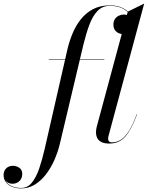

<svg xmlns="http://www.w3.org/2000/svg" viewBox="-205 -790 824 1070"><path d="M-87 260Q-117.5 260 -139.5 250.2Q-161.5 240.5 -173.2 223.8Q-185 207 -185 186Q-185 162.5 -170.5 148.2Q-156 134 -133 134Q-114 134 -97.5 145Q-81 156 -81 178.5Q-81 196 -88.5 208.5Q-96 221 -108.5 227.5Q-121 234 -136 234Q-147 234 -158 229.2Q-169 224.5 -176.5 214Q-184 203.5 -184 186H-182.5Q-182.5 206.5 -171 222.5Q-159.5 238.5 -138 248Q-116.5 257.5 -87 257.5Q-51.5 257.5 -27.5 228Q-3.5 198.5 13.5 149Q30.5 99.5 44 40L170 -511.5Q180.5 -558 198.8 -602.2Q217 -646.5 245 -682Q273 -717.5 313 -738.8Q353 -760 407.5 -760Q451.5 -760 481.2 -744Q511 -728 526 -705Q541 -682 541 -661Q541 -640.5 533.2 -626.8Q525.5 -613 512.8 -606Q500 -599 484.5 -599Q472 -599 458.8 -604.2Q445.5 -609.5 436.2 -621.5Q427 -633.5 427 -653.5Q427 -671 435.2 -683.5Q443.5 -696 457 -702.5Q470.5 -709 485 -709Q497 -709 509.8 -704.2Q522.5 -699.5 531.2 -689Q540 -678.5 540 -661H538.5Q538.5 -681.5 523.8 -703.8Q509 -726 480.2 -741.8Q451.5 -757.5 407.5 -757.5Q365 -757.5 337.5 -728Q310 -698.5 292 -649.2Q274 -600 259.5 -540L128.5 11.5Q117.5 57.5 98 101.8Q78.5 146 51 181.8Q23.5 217.5 -11 238.8Q-45.5 260 -87 260ZM66.5 -457.5V-460H376.5V-457.5ZM403.5 10Q377.5 10 361.2 2.2Q345 -5.5 337.5 -19.8Q330 -34 330 -53Q330 -60.5 331.2 -69.5Q332.5 -78.5 334.5 -85L507 -725L598.5 -770L400 -33.5Q397.5 -23.5 397.5 -15.5Q397.5 -7.5 402.8 -2Q408 3.5 417 3.5Q446.5 3.5 470 -12Q493.5 -27.5 514.8 -62.2Q536 -97 557 -153.5L559 -153Q527 -67 493 -28.5Q459 10 403.5 10Z"/></svg>

Font: Bodoni Moda 72pt
Style: Italic
Weight: 400
Italic angle: -13°
Designer: Owen Earl
Foundry: indestructible type
Version: Version 2.005